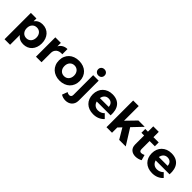

<svg xmlns="http://www.w3.org/2000/svg" viewBox="252 -2174 3772 3772"><g transform="rotate(45 2138.0 -288.0)"><path d="M403 -543Q460 -543 506.5 -523Q553 -503 586 -466.5Q619 -430 637.5 -379Q656 -328 656 -266Q656 -205 638 -155Q620 -105 587.5 -69Q555 -33 509 -13.5Q463 6 406 6Q349 6 305.5 -15.5Q262 -37 233 -78V194H79V-538H233V-459Q262 -500 305 -521.5Q348 -543 403 -543ZM367 -122Q397 -122 421.5 -133Q446 -144 463.5 -163.5Q481 -183 490.5 -210.5Q500 -238 500 -271Q500 -336 463.5 -377.5Q427 -419 367 -419Q307 -419 270 -378Q233 -337 233 -271Q233 -204 270 -163Q307 -122 367 -122Z M912 -441Q969 -542 1090 -544V-399Q1049 -403 1016 -394.5Q983 -386 960 -367Q937 -348 924.5 -320.5Q912 -293 912 -259V0H758V-538H912Z M1417 -543Q1481 -543 1534.5 -523.5Q1588 -504 1625.5 -468Q1663 -432 1684 -381.5Q1705 -331 1705 -269Q1705 -207 1684 -156.5Q1663 -106 1625.5 -70Q1588 -34 1534.5 -14Q1481 6 1417 6Q1352 6 1299 -14Q1246 -34 1208 -70Q1170 -106 1149 -156.5Q1128 -207 1128 -269Q1128 -331 1149 -381.5Q1170 -432 1208 -468Q1246 -504 1299 -523.5Q1352 -543 1417 -543ZM1417 -415Q1357 -415 1320 -374Q1283 -333 1283 -267Q1283 -201 1320 -160Q1357 -119 1417 -119Q1447 -119 1471.5 -129.5Q1496 -140 1513.5 -159.5Q1531 -179 1541 -206.5Q1551 -234 1551 -267Q1551 -300 1541 -327Q1531 -354 1513.5 -373.5Q1496 -393 1471.5 -404Q1447 -415 1417 -415Z M1885 -777Q1925 -777 1949.5 -753Q1974 -729 1974 -691Q1974 -653 1949.5 -629Q1925 -605 1885 -605Q1847 -605 1821.5 -629Q1796 -653 1796 -691Q1796 -729 1821.5 -753Q1847 -777 1885 -777ZM1962 16Q1962 62 1947 96.5Q1932 131 1906 154.5Q1880 178 1846 189.5Q1812 201 1774 201Q1739 201 1706 191.5Q1673 182 1647 165L1689 52Q1721 73 1752 73Q1777 73 1793 58Q1809 43 1809 10V-538H1962Z M2346 -543Q2417 -543 2469 -520.5Q2521 -498 2554 -456Q2587 -414 2601 -354.5Q2615 -295 2610 -222H2224Q2238 -171 2274.5 -142.5Q2311 -114 2363 -114Q2442 -114 2499 -171L2580 -89Q2539 -44 2481 -19Q2423 6 2350 6Q2285 6 2233.5 -13.5Q2182 -33 2145 -69Q2108 -105 2088.5 -155.5Q2069 -206 2069 -267Q2069 -329 2089 -380Q2109 -431 2146 -467Q2183 -503 2233.5 -523Q2284 -543 2346 -543ZM2466 -313Q2464 -367 2432.5 -398.5Q2401 -430 2347 -430Q2296 -430 2263 -398.5Q2230 -367 2221 -313Z M2871 -146V0H2717V-742H2871V-334L3068 -537H3243L3046 -330L3252 0H3070L2940 -219Z M3664 -30Q3634 -13 3598 -3Q3562 7 3524 7Q3488 7 3457 -3.5Q3426 -14 3403.5 -34.5Q3381 -55 3368 -86Q3355 -117 3355 -159V-408H3280V-514H3355V-662H3508V-514H3654V-407H3508V-185Q3508 -151 3521.5 -136.5Q3535 -122 3560 -123Q3589 -123 3632 -143Z M3984 -543Q4055 -543 4107 -520.5Q4159 -498 4192 -456Q4225 -414 4239 -354.5Q4253 -295 4248 -222H3862Q3876 -171 3912.5 -142.5Q3949 -114 4001 -114Q4080 -114 4137 -171L4218 -89Q4177 -44 4119 -19Q4061 6 3988 6Q3923 6 3871.5 -13.5Q3820 -33 3783 -69Q3746 -105 3726.5 -155.5Q3707 -206 3707 -267Q3707 -329 3727 -380Q3747 -431 3784 -467Q3821 -503 3871.5 -523Q3922 -543 3984 -543ZM4104 -313Q4102 -367 4070.5 -398.5Q4039 -430 3985 -430Q3934 -430 3901 -398.5Q3868 -367 3859 -313Z"/></g></svg>

Font: Montserrat Semi Bold
Style: Regular
Weight: 600
Designer: Julieta Ulanovsky
Foundry: Julieta Ulanovsky
Version: Version 3.001 September 28, 2015